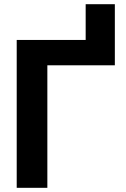

<svg xmlns="http://www.w3.org/2000/svg" viewBox="-20 -898 602 918"><path d="M59.9 -707H389.6V-877.9H529.1V-585.8H206.4V0H59.9Z"/></svg>

Font: WEMIX Pretendard Variable
Style: Regular
Weight: 400
Designer: Base glyphs from Inter by Rasmus Andersson; Hangeul glyphs from Noto Sans CJK(Source Han Sans) by Jang Soo-young and Kan
Foundry: Kil Hyung-jin
Version: Version 1.000;Glyphs 3.2 (3208)